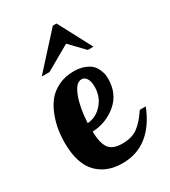

<svg xmlns="http://www.w3.org/2000/svg" viewBox="-185 -843 835 942"><g transform="rotate(-30 232.5 -372.0)"><path d="M31 -223Q31 -261 37 -297.5Q43 -334 58 -372.5Q73 -411 96 -439.5Q119 -468 157 -486.5Q195 -505 243 -505Q279 -505 305 -494.5Q331 -484 343.5 -470.5Q356 -457 363.5 -438.5Q371 -420 372 -409.5Q373 -399 373 -389Q373 -305 315 -255.5Q257 -206 177 -202Q179 -134 200.5 -106Q222 -78 275 -78Q330 -78 363.5 -103Q397 -128 431 -179H465Q391 6 228 6Q137 6 84 -50Q31 -106 31 -223ZM96 -561 268 -750H289L389 -561H357L280 -641L140 -561ZM177 -250Q227 -254 261.5 -293.5Q296 -333 296 -388Q296 -420 285 -436Q274 -452 258 -452Q225 -452 203 -393Q181 -334 177 -250Z"/></g></svg>

Font: Lobster Two
Style: Bold
Weight: 700
Designer: Pablo Impallari
Foundry: Pablo Impallari. www.impallari.com
Version: Version 1.006